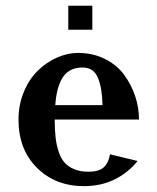

<svg xmlns="http://www.w3.org/2000/svg" viewBox="-20 -633 542 663"><path d="M43.9 0ZM215.8 -613.3H298.8V-530.3H215.8ZM168.9 -220.2Q168.9 -185.1 171.9 -158.9Q174.8 -132.8 182.4 -109.6Q189.9 -86.4 202.9 -71.8Q215.8 -57.1 236.6 -48.6Q257.3 -40 285.2 -40Q321.3 -40 337.9 -54.9Q354.5 -69.8 359.9 -100.1L455.1 -77.1Q423.3 -37.1 376.2 -13.7Q329.1 9.8 270 9.8Q171.4 9.8 107.7 -53.5Q43.9 -116.7 43.9 -220.2Q43.9 -271 62 -314.9Q80.1 -358.9 109.4 -387.9Q138.7 -417 175.5 -433.6Q212.4 -450.2 250 -450.2Q300.3 -450.2 341.3 -429.9Q382.3 -409.7 407.5 -376.2Q432.6 -342.8 446.3 -302.5Q460 -262.2 460 -220.2ZM170.9 -270H334Q333 -300.8 329.6 -322.3Q326.2 -343.8 318.8 -362.5Q311.5 -381.3 298.1 -390.6Q284.7 -399.9 265.1 -399.9Q219.7 -399.9 197.5 -366.9Q175.3 -334 170.9 -270Z"/></svg>

Font: Pfennig
Style: Bold
Weight: 700
Version: Version 20120410 ; ttfautohint (v0.8)